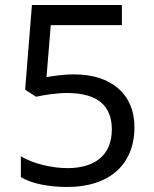

<svg xmlns="http://www.w3.org/2000/svg" viewBox="-20 -734 612 764"><path d="M275 -438C228 -438 188 -431 165 -427L182 -634H465V-714H107L80 -377L124 -349C153 -356 208 -364 246 -364C370 -364 425 -312 425 -219C425 -114 354 -65 249 -65C186 -65 111 -83 63 -112V-29C107 -3 174 10 248 10C416 10 515 -80 515 -228C515 -361 421 -438 275 -438Z"/></svg>

Font: Noto Sans Mahajani
Style: Regular
Weight: 400
Designer: Monotype Design Team
Foundry: Monotype Imaging Inc.
Version: Version 2.003